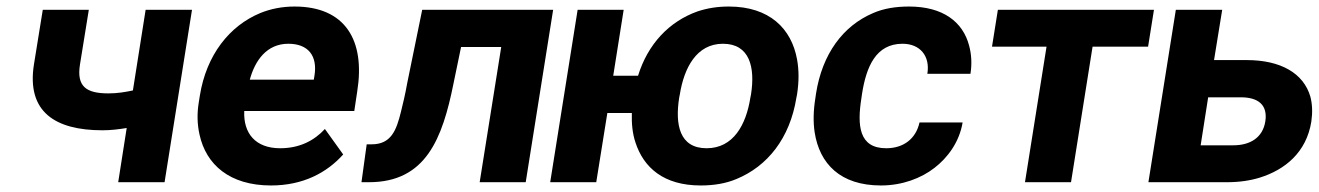

<svg xmlns="http://www.w3.org/2000/svg" viewBox="-20 -558 4038 588"><path d="M84 -361C61 -216 148 -159 294 -159C319 -159 344 -162 368 -166L342 0H484L568 -528H426L387 -281C363 -276 340 -272 312 -272C244 -272 214 -293 225 -361L252 -528H111Z M589 -246C583 -211 584 -177 591 -146C611 -54 683 10 810 10C908 10 981 -29 1031 -85L975 -163C942 -127 897 -104 838 -104C762 -104 725 -150 728 -218H1065L1074 -278C1099 -434 1038 -538 882 -538C844 -538 809 -531 777 -518C683 -479 612 -390 592 -265ZM745 -314C761 -373 797 -424 863 -424C924 -424 953 -387 943 -326L941 -314Z M1103 -116 1087 0H1110C1284 0 1335 -133 1369 -303L1392 -414H1515L1449 0H1590L1674 -528H1273L1227 -303C1221 -269 1214 -240 1208 -216C1194 -159 1178 -116 1118 -116Z M1665 0H1806L1840 -212H1915C1914 -179 1917 -149 1926 -122C1951 -45 2012 10 2126 10C2166 10 2203 4 2236 -10C2330 -49 2399 -134 2419 -259L2421 -269C2427 -308 2427 -343 2421 -376C2404 -470 2337 -538 2212 -538C2177 -538 2146 -533 2116 -523C2029 -492 1964 -423 1934 -326H1858L1890 -528H1749ZM2060 -259 2062 -269C2075 -350 2113 -424 2194 -424C2276 -424 2293 -352 2280 -269L2278 -259C2265 -176 2226 -104 2144 -104C2061 -104 2047 -176 2060 -259Z M2477 -257C2471 -220 2470 -184 2475 -152C2490 -57 2553 10 2678 10C2743 10 2801 -12 2842 -44C2881 -74 2918 -122 2928 -183H2796C2785 -133 2747 -104 2694 -104C2610 -104 2605 -174 2618 -257L2620 -271C2633 -353 2662 -424 2744 -424C2798 -424 2829 -386 2820 -332H2952C2957 -363 2955 -392 2948 -418C2929 -491 2868 -538 2764 -538C2723 -538 2686 -532 2654 -518C2562 -479 2498 -393 2479 -271Z M3018 -415H3185L3119 0H3260L3326 -415H3496L3514 -528H3036Z M3497 0H3739C3775 0 3809 -5 3838 -14C3915 -38 3981 -91 3996 -186C4000 -214 3999 -239 3993 -262C3972 -334 3902 -374 3798 -374H3698L3723 -528H3581ZM3657 -113 3680 -260H3780C3833 -260 3863 -237 3855 -186C3847 -136 3808 -113 3757 -113Z"/></svg>

Font: Asimov Pro
Style: BdObl
Weight: 700
Designer: Google
Version: Version 2.000980; 2014